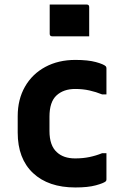

<svg xmlns="http://www.w3.org/2000/svg" viewBox="-20 -814 540 846"><path d="M312 -550Q368 -550 402.5 -540.5Q437 -531 446 -522Q449 -519 449 -513V-398H430Q403 -409 374 -415.5Q345 -422 311 -422Q260 -422 229 -393.5Q198 -365 198 -300V-237Q198 -172 231 -143Q260 -116 311 -116Q345 -116 374 -122Q403 -128 430 -139H449V-23Q449 -18 446 -15Q437 -7 402.5 2.5Q368 12 312 12Q193 12 125.5 -51.5Q58 -115 58 -230V-302Q58 -376 90 -432Q122 -488 179.5 -519Q237 -550 312 -550ZM199 -794H362Q373 -794 373 -783V-654H210Q199 -654 199 -665Z"/></svg>

Font: Recursive Sn Lnr St
Style: Bold
Weight: 700
Version: Version 1.079;hotconv 1.0.112;makeotfexe 2.5.65598; ttfautoh